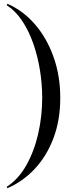

<svg xmlns="http://www.w3.org/2000/svg" viewBox="-20 -820 402 1010"><path d="M15 -793 19 -800Q100.5 -765 163.2 -692.8Q226 -620.5 261.5 -521Q297 -421.5 297 -305Q297 -188.5 261.5 -94Q226 0.5 163.2 67.8Q100.5 135 19 170L15 163Q77 123 118.5 49.2Q160 -24.5 181 -116.8Q202 -209 202 -305Q202 -377 190.2 -450.5Q178.5 -524 155 -591Q131.5 -658 96.5 -710.5Q61.5 -763 15 -793Z"/></svg>

Font: Bodoni* 24pt
Style: Regular
Weight: 400
Version: Version 2.3